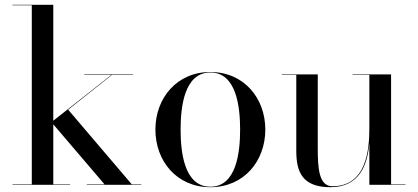

<svg xmlns="http://www.w3.org/2000/svg" viewBox="-20 -770 1741 800"><path d="M32 -2V0H272V-2H202V-252L415.5 -2H341.5V0H568.5V-2H529L264 -313L446.5 -458H534V-460H331V-458H444L202 -267V-750H32V-748H112.5V-2Z M627.5 -230C627.5 -100 715.5 10 856.5 10C997.5 10 1085.5 -100 1085.5 -230C1085.5 -360 997.5 -470 856.5 -470C715.5 -470 627.5 -360 627.5 -230ZM732.5 -230C732.5 -324 747.5 -468 856.5 -468C965.5 -468 980.5 -324 980.5 -230C980.5 -136 965.5 8 856.5 8C747.5 8 732.5 -136 732.5 -230Z M1609.5 -2V-460H1449V-458H1519V-237C1519 -148 1508 6 1365 6C1309 6 1304 -68 1304 -152V-460H1154V-458H1214.5V-141C1214.5 -54 1239.5 10 1356.5 10C1480 10 1511 -86 1519 -173V0H1669.5V-2Z"/></svg>

Font: Bodoni* 96pt
Style: Regular
Weight: 400
Version: Version 2.3